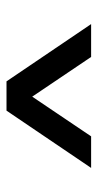

<svg xmlns="http://www.w3.org/2000/svg" viewBox="125 -865 300 590"><g transform="rotate(-90 275.0 -570.0)"><path d="M230 -700H320L496 -440H395L273 -621L151 -440H54Z"/></g></svg>

Font: Golos UI VF
Style: Regular
Weight: 400
Designer: A.Korolkova, Vitaly Kuzmin
Foundry: ParaType Ltd
Version: Version 2.000